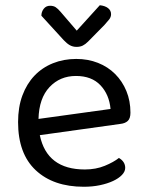

<svg xmlns="http://www.w3.org/2000/svg" viewBox="-20 -700 559 733"><path d="M132 -184Q159 -53 304 -53Q346 -53 380 -67Q414 -81 434 -97Q458 -83 458 -59Q458 -45 445.5 -32Q433 -19 411.5 -9Q390 1 361.5 7Q333 13 300 13Q184 13 116.5 -50Q49 -113 49 -234Q49 -291 65.5 -335.5Q82 -380 111.5 -411Q141 -442 182 -458.5Q223 -475 271 -475Q316 -475 354 -460Q392 -445 419.5 -417.5Q447 -390 462.5 -352.5Q478 -315 478 -270Q478 -248 468 -238.5Q458 -229 440 -227ZM270 -410Q209 -410 169 -367.5Q129 -325 127 -246L402 -284Q397 -339 363.5 -374.5Q330 -410 270 -410ZM273 -583 361 -680Q381 -678 392.5 -669Q404 -660 404 -646Q404 -635 397 -626Q390 -617 379 -605L316 -541Q306 -531 296 -526Q286 -521 272 -521Q258 -521 246.5 -527.5Q235 -534 223 -547L138 -640Q138 -655 147 -666.5Q156 -678 171 -678Q184 -678 192.5 -672.5Q201 -667 212 -654Z"/></svg>

Font: Baloo 2
Style: Regular
Weight: 400
Designer: Sarang Kulkarni and Ek Type
Foundry: Ek Type
Version: Version 1.640;hotconv 1.0.111;makeotfexe 2.5.65597; ttfautoh